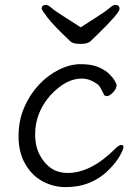

<svg xmlns="http://www.w3.org/2000/svg" viewBox="-20 -749 570 787"><path d="M429 -56Q357 18 250 18Q198 18 153.5 -6.5Q109 -31 82.5 -78.5Q56 -126 56 -190Q56 -254 78.5 -307Q101 -360 138 -400Q175 -440 221 -463Q267 -486 310.5 -486Q354 -486 382 -474.5Q410 -463 426.5 -447Q443 -431 450.5 -417.5Q458 -404 458 -401Q458 -385 443 -370Q428 -355 419 -355Q410 -355 407 -360Q400 -374 393 -387Q386 -400 375 -407Q346 -427 315 -427Q251 -427 188 -360Q124 -288 124 -199Q124 -147 144 -112Q183 -40 257 -40Q353 -40 453 -140Q468 -155 477 -155Q486 -155 486 -146Q486 -137 472 -111.5Q458 -86 429 -56ZM311 -637Q346 -660 380 -681.5Q414 -703 429 -716Q444 -729 452 -729Q470 -729 470 -712.5Q470 -696 384 -612Q364 -593 352 -581Q340 -569 310.5 -569Q281 -569 270 -578Q200 -644 175.5 -676Q151 -708 151 -713Q151 -729 169 -729Q177 -729 192 -716Q207 -703 241.5 -681.5Q276 -660 311 -637Z"/></svg>

Font: LXGW WenKai Lite
Style: Regular
Weight: 400
Designer: LXGW / Fontworks Inc.
Foundry: LXGW / Fontworks Inc.
Version: Version 1.511; March 25, 2025